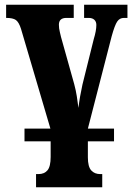

<svg xmlns="http://www.w3.org/2000/svg" viewBox="-20 -556 562 815"><path d="M521 -536V-480H506Q488 -480 477.5 -464.5Q467 -449 454 -402L353 -10H464V44H353V112Q353 151 367 167Q381 183 406 183H414V239H133V183H143Q168 183 181.5 167Q195 151 195 110V44H84V-10H194L69 -434Q60 -462 47.5 -471Q35 -480 6 -480V-536H293V-480H262Q230 -480 230 -451Q230 -436 234 -420Q238 -404 239 -399L295 -199Q302 -173 306 -147.5Q310 -122 313 -98Q318 -143 330 -197L378 -390Q389 -426 389 -450Q389 -464 380.5 -472Q372 -480 356 -480H337V-536Z"/></svg>

Font: Noto Serif CondBlack
Style: Regular
Weight: 900
Width: 3
Designer: Monotype Design Team
Foundry: Monotype Imaging Inc.
Version: Version 1.001